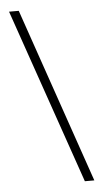

<svg xmlns="http://www.w3.org/2000/svg" viewBox="-53 -682 424 790"><g transform="rotate(-5 159.5 -287.0)"><path d="M304.2 74.2H265.1L15.1 -647.9H55.2Z"/></g></svg>

Font: Arapey-Regular
Style: Regular
Weight: 400
Designer: Eduardo Rodriguez Tunni
Foundry: Eduardo Rodriguez Tunni
Version: Version 1.002